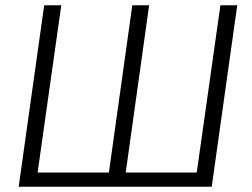

<svg xmlns="http://www.w3.org/2000/svg" viewBox="-20 -710 958 730"><path d="M882 -690 785 0H51L148 -690H213L123 -54H394L483 -690H547L458 -54H728L818 -690Z"/></svg>

Font: Exo 2.0 Light
Style: Italic
Weight: 300
Italic angle: -8°
Designer: Natanael Gama
Version: Version 1.001;PS 001.001;hotconv 1.0.70;makeotf.lib2.5.58329